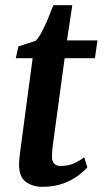

<svg xmlns="http://www.w3.org/2000/svg" viewBox="-20 -711 396 741"><path d="M188 -181Q185.5 -164.5 184 -152Q182.5 -139.5 181.5 -129Q180.5 -118.5 180.5 -107Q180.5 -89 189 -79.8Q197.5 -70.5 214 -70.5Q244 -70.5 266.2 -80.8Q288.5 -91 305 -104.5L317 -65Q304.5 -50.5 281.2 -33Q258 -15.5 223.8 -2.8Q189.5 10 143 10Q106 10 79.8 -9.2Q53.5 -28.5 53.5 -75.5Q53.5 -80 53.8 -86Q54 -92 55.2 -102.2Q56.5 -112.5 58.2 -128.5Q60 -144.5 63.5 -168.5L106 -486.5H41L51 -532L117.5 -553.5Q129.5 -565 142 -589.2Q154.5 -613.5 166 -641Q177.5 -668.5 186 -691H259L238.5 -555H356L346.5 -486.5H229.5Z"/></svg>

Font: Merriweather SemiBold
Style: Italic
Weight: 600
Italic angle: -7.8°
Version: Version 2.101